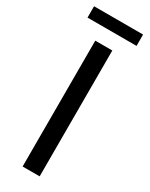

<svg xmlns="http://www.w3.org/2000/svg" viewBox="-215 -867 708 909"><g transform="rotate(30 139.0 -413.0)"><path d="M92.3 0H185.5V-688H92.3ZM273.9 -764.2V-826.2H5.9V-764.2Z"/></g></svg>

Font: Arimo
Style: Regular
Weight: 400
Designer: Steve Matteson
Foundry: Monotype Imaging Inc.
Version: Version 1.32